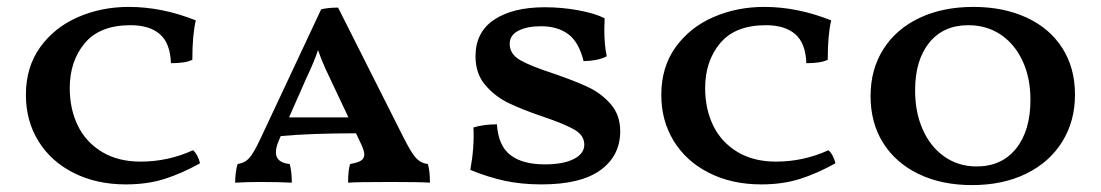

<svg xmlns="http://www.w3.org/2000/svg" viewBox="-20 -527 3188 556"><path d="M537 -354Q518 -344 475 -344Q473 -402 443 -428Q413 -454 358 -454Q269 -454 225.5 -402Q182 -350 182 -272Q182 -211 205.5 -163Q229 -115 275.5 -87Q322 -59 387 -59Q467 -59 539 -92Q546 -86 551.5 -75.5Q557 -65 559 -54Q507 -25 457 -9Q407 7 344 7Q260 7 194 -26Q128 -59 91.5 -118Q55 -177 55 -252Q55 -333 96.5 -390.5Q138 -448 206 -477.5Q274 -507 353 -507Q449 -507 547 -468Q537 -426 537 -354Z M1225 2Q1200 0 1110 0Q1012 0 988 2Q988 -35 994 -52Q1016 -56 1025.5 -62Q1035 -68 1035 -80Q1035 -89 1027 -107L1011 -141Q882 -141 793 -133L787 -119Q779 -100 779 -86Q779 -56 819 -52Q825 -30 825 2Q787 0 736 0Q693 0 661 2Q661 -28 668 -52Q689 -55 702 -69.5Q715 -84 735 -127L910 -500Q931 -505 959 -505L1151 -124Q1173 -81 1186.5 -67.5Q1200 -54 1219 -52Q1225 -33 1225 2ZM989 -187 938 -295Q935 -301 922.5 -328Q910 -355 901 -382Q891 -351 866 -298L817 -187Z M1342 -35Q1354 -101 1351 -158Q1382 -167 1419 -167Q1423 -105 1458 -78Q1493 -51 1558 -51Q1611 -51 1641.5 -66.5Q1672 -82 1672 -108Q1672 -135 1643.5 -151.5Q1615 -168 1553 -189Q1491 -210 1452 -229Q1413 -248 1385 -281Q1357 -314 1357 -364Q1357 -434 1411 -470Q1465 -506 1558 -506Q1608 -506 1656 -497Q1704 -488 1731 -474L1730 -443Q1730 -396 1737 -364Q1724 -357 1705.5 -353.5Q1687 -350 1670 -350Q1656 -406 1625 -428.5Q1594 -451 1547 -451Q1506 -451 1481 -438Q1456 -425 1456 -400Q1456 -370 1487 -352.5Q1518 -335 1583 -314Q1644 -293 1682.5 -275Q1721 -257 1748.5 -225.5Q1776 -194 1776 -147Q1776 -76 1719 -34.5Q1662 7 1548 7Q1490 7 1441.5 -3.5Q1393 -14 1342 -35Z M2377 -354Q2358 -344 2315 -344Q2313 -402 2283 -428Q2253 -454 2198 -454Q2109 -454 2065.5 -402Q2022 -350 2022 -272Q2022 -211 2045.5 -163Q2069 -115 2115.5 -87Q2162 -59 2227 -59Q2307 -59 2379 -92Q2386 -86 2391.5 -75.5Q2397 -65 2399 -54Q2347 -25 2297 -9Q2247 7 2184 7Q2100 7 2034 -26Q1968 -59 1931.5 -118Q1895 -177 1895 -252Q1895 -333 1936.5 -390.5Q1978 -448 2046 -477.5Q2114 -507 2193 -507Q2289 -507 2387 -468Q2377 -426 2377 -354Z M2501 -249Q2501 -326 2538 -384.5Q2575 -443 2642.5 -475Q2710 -507 2799 -507Q2886 -507 2953 -476Q3020 -445 3056.5 -387.5Q3093 -330 3093 -253Q3093 -176 3056 -116.5Q3019 -57 2951.5 -24Q2884 9 2795 9Q2707 9 2640.5 -23Q2574 -55 2537.5 -113Q2501 -171 2501 -249ZM2964 -238Q2964 -302 2941 -351Q2918 -400 2877.5 -427Q2837 -454 2784 -454Q2712 -454 2671 -403.5Q2630 -353 2630 -265Q2630 -201 2652.5 -151Q2675 -101 2715.5 -73Q2756 -45 2808 -45Q2881 -45 2922.5 -97Q2964 -149 2964 -238Z"/></svg>

Font: Vollkorn SC SemiBold
Style: Regular
Weight: 600
Designer: Friedrich Althausen
Foundry: Friedrich Althausen
Version: Version 4.015